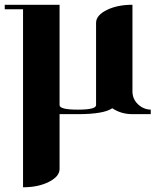

<svg xmlns="http://www.w3.org/2000/svg" viewBox="-20 -481 655 809"><path d="M0 -441.9V-460.9H231V-38.1Q231 -19 308.1 -19Q384.8 -19 384.8 -38.1V-384.8Q384.8 -416.5 430.2 -439Q474.6 -460.9 538.1 -460.9V-96.2Q538.1 -64 561 -42Q584 -20 615.2 -19V0H538.1Q490.2 0 453.1 -24.9Q417 0 308.1 0H231V231Q231 262.7 185.5 285.6Q140.6 308.1 77.1 308.1V-441.9Z"/></svg>

Font: Hjet
Style: Regular
Weight: 400
Designer: T. Christopher White
Version: Version 1.2